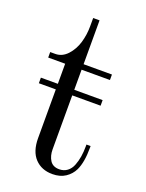

<svg xmlns="http://www.w3.org/2000/svg" viewBox="-128 -713 600 789"><g transform="rotate(20 172.0 -318.0)"><path d="M168 -647.9V-456.1H292V-432.1H168V-344.2H292V-319.8H168V-84Q168 -55.2 180.7 -35.6Q193.4 -16.1 221.2 -16.1Q241.2 -16.1 255.9 -27.1Q270.5 -38.1 277.8 -56.9Q285.2 -75.7 288.6 -96.7Q292 -117.7 292 -142.1V-149.9H310.1V-142.1Q310.1 -79.6 293 -43Q281.2 -18.6 258.1 -3.2Q234.9 12.2 201.2 12.2Q153.8 12.2 125 -18.3Q96.2 -48.8 96.2 -106.9V-319.8H22V-344.2H96.2V-432.1H22V-456.1H43.9Q74.2 -456.1 96.9 -480.7Q119.6 -505.4 129.9 -540Q140.1 -574.7 140.1 -611.8V-647.9Z"/></g></svg>

Font: Flanker Steampunk
Style: Regular
Weight: 400
Designer: Alexey Kryukov, Leonardo Di Lena
Foundry: Alexey Kryukov, Leonardo Di Lena
Version: 1.210